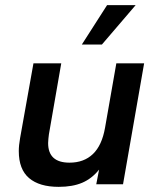

<svg xmlns="http://www.w3.org/2000/svg" viewBox="-20 -716 610 746"><path d="M208 10Q133 10 93 -24Q53 -58 53 -129Q53 -151 58 -179L110 -470H218L170 -194Q169 -185 168 -176.5Q167 -168 167 -160Q167 -84 250 -84Q306 -84 341 -117.5Q376 -151 388 -219L432 -470H540L458 0H354L365 -57Q337 -22 299.5 -6Q262 10 208 10ZM298 -543 396 -696H507L376 -543Z"/></svg>

Font: Celebes SemiBold
Style: Italic
Weight: 600
Italic angle: -10°
Designer: Anugrah Pasau
Foundry: Lafontype
Version: Version 1.000; ttfautohint (v1.8.4)